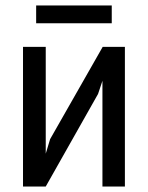

<svg xmlns="http://www.w3.org/2000/svg" viewBox="-20 -697 540 701"><path d="M147 -136 163 -189 355 -526H436V-16H354V-402L338 -354L147 -16H64V-526H147ZM388 -612H112V-677H388Z"/></svg>

Font: D2Coding ligature
Style: Regular
Weight: 400
Monospace: yes
Designer: Yong-Rak Park; Jeong-Hwan Yoon; Sang-Min Lee;
Foundry: NHN Corporation
Version: Version 1.3.2; Build 20180524